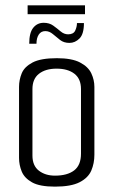

<svg xmlns="http://www.w3.org/2000/svg" viewBox="-20 -692 423 716"><path d="M185 4Q128 4 99.5 -12Q71 -28 61 -52.5Q51 -77 51 -103V-368Q51 -394 61 -418.5Q71 -443 101.5 -459Q132 -475 192 -475Q248 -475 278.5 -459Q309 -443 320.5 -418.5Q332 -394 332 -368V-115Q332 -83 320.5 -56Q309 -29 277 -12.5Q245 4 185 4ZM185 -37Q231 -37 256.5 -56.5Q282 -76 282 -119V-360Q282 -398 257.5 -417Q233 -436 191 -436Q150 -436 125.5 -417Q101 -398 101 -360V-112Q101 -74 125 -55.5Q149 -37 185 -37ZM89 -529Q89 -570 104 -588.5Q119 -607 143 -607Q164 -607 178.5 -596.5Q193 -586 206 -575Q219 -564 234 -564Q254 -564 260.5 -578Q267 -592 267 -606H293Q293 -565 276.5 -548.5Q260 -532 239 -532Q218 -532 204 -543Q190 -554 177 -565Q164 -576 149 -576Q133 -576 124.5 -563Q116 -550 116 -529ZM83 -639V-672H297V-639Z"/></svg>

Font: Smooch Sans
Style: Regular
Weight: 400
Designer: Robert E. Leuschke
Foundry: Robert E. Leuschke
Version: Version 1.010; ttfautohint (v1.8.3)